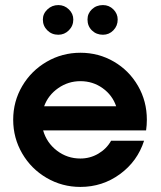

<svg xmlns="http://www.w3.org/2000/svg" viewBox="-20 -729 633 757"><path d="M32 -257Q32 -329 67.5 -389.5Q103 -450 164 -485.5Q225 -521 297 -521Q369 -521 429 -486Q489 -451 524 -390.5Q559 -330 559 -257Q559 -236 556 -215H150Q164 -166 204.5 -135Q245 -104 297 -104Q335 -104 367.5 -123Q400 -142 418 -174H548Q522 -93 453 -42.5Q384 8 297 8Q225 8 164 -27.5Q103 -63 67.5 -124Q32 -185 32 -257ZM438 -310Q423 -354 384.5 -381.5Q346 -409 297 -409Q249 -409 209.5 -381.5Q170 -354 154 -310ZM325 -652Q325 -676 342.5 -692.5Q360 -709 386 -709Q410 -709 427 -692Q444 -675 444 -652Q444 -627 427 -609.5Q410 -592 386 -592Q360 -592 342.5 -609Q325 -626 325 -652ZM149 -652Q149 -675 167 -692Q185 -709 210 -709Q234 -709 251.5 -692Q269 -675 269 -652Q269 -627 251.5 -609.5Q234 -592 210 -592Q184 -592 166.5 -609.5Q149 -627 149 -652Z"/></svg>

Font: Lineal Medium
Style: Regular
Weight: 600
Designer: Created by Frank Adebiaye with contributions from Anton Moglia & Ariel Martín Pérez
Created by Frank ADEBIAYE with FontF
Foundry: Velvetyne Type Foundry
Version: Version 2.000